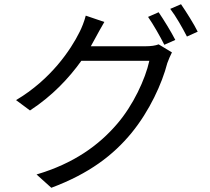

<svg xmlns="http://www.w3.org/2000/svg" viewBox="-20 -823 996 909"><path d="M410 -604C418 -618 425 -631 432 -644C442 -662 459 -694 474 -719L386 -749C380 -724 366 -689 357 -672C315 -587 221 -447 56 -349L122 -300C228 -369 307 -454 365 -535H687C668 -448 610 -324 535 -237C448 -135 329 -49 153 3L223 66C402 -1 516 -88 603 -194C688 -298 747 -427 772 -524C777 -539 787 -561 794 -575L731 -613C716 -607 695 -604 669 -604ZM681 -743C706 -707 739 -649 758 -611L810 -634C790 -673 755 -730 731 -765ZM786 -781C813 -746 844 -691 865 -650L916 -673C899 -708 861 -768 837 -803Z"/></svg>

Font: Kinto Sans
Style: Regular
Weight: 400
Designer: Authors: Ryoko NISHIZUKA  (kana & ideographs); Paul D. Hunt (Latin, Greek & Cyrillic); Wenlong ZHANG  (bopomofo); Sandol
Foundry: Adobe Systems Incorporated, ookami Inc.
Version: Version 0.001